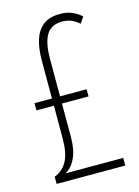

<svg xmlns="http://www.w3.org/2000/svg" viewBox="-111 -787 618 851"><g transform="rotate(-15 197.5 -362.0)"><path d="M250 -724Q280 -724 303 -714.5Q326 -705 347 -687L328 -658Q306 -677 287 -683Q268 -689 251 -689Q201 -689 178.5 -653.5Q156 -618 156 -540V-371H278V-338H156V-184Q156 -127 138.5 -89Q121 -51 91 -35H356V0H41V-33Q79 -47 99 -83.5Q119 -120 119 -188V-338H39V-371H119V-546Q119 -598 131 -638Q143 -678 171.5 -701Q200 -724 250 -724Z"/></g></svg>

Font: Noto Sans Tamil ExtraCondensed ExtraLight
Style: Regular
Weight: 200
Width: 2
Designer: Jelle Bosma - Monotype Design Team
Foundry: Monotype Imaging Inc.
Version: Version 2.004; ttfautohint (v1.8.4.7-5d5b)